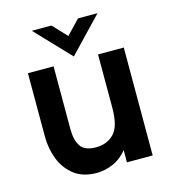

<svg xmlns="http://www.w3.org/2000/svg" viewBox="-107 -794 799 893"><g transform="rotate(-15 292.0 -347.5)"><path d="M249 11.5Q185 11.5 142.5 -20Q98.5 -54.5 79 -106Q59.5 -157.5 59.5 -214.5V-519.5H183V-217.5Q183 -163.5 203.2 -134Q223.5 -104.5 277 -104.5Q330 -104.5 363.5 -138.8Q397 -173 397 -261.5V-519.5H521V0H397V-58.5Q368 -22.5 329 -5.5Q290 11.5 249 11.5ZM286 -539.5 128 -705.5H222.5L286 -638L350.5 -705.5H444.5Z"/></g></svg>

Font: Acari Sans
Style: Bold
Weight: 700
Designer: Alfredo Marco Pradil and Stefan Peev (font) & Cristiano Sobral (main changes)
Foundry: Alfredo Marco Pradil and Stefan Peev (font) & Cristiano Sobral (main changes)
Version: Version 1.063; ttfautohint (v1.8.3)